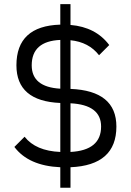

<svg xmlns="http://www.w3.org/2000/svg" viewBox="-20 -801 626 919"><path d="M58.6 -488.3Q58.6 -676.8 268.6 -683.1V-781.2H317.4V-681.6Q438.5 -671.4 502.9 -585.4L454.1 -536.6Q405.3 -599.6 317.4 -608.4V-375.5Q537.1 -366.7 537.1 -195.3Q537.1 -9.8 317.4 -0.5V97.7H268.6V-0.5Q116.7 -7.3 48.8 -97.7L97.7 -146.5Q150.9 -78.6 268.6 -73.7V-308.1Q58.6 -316.9 58.6 -488.3ZM463.9 -195.3Q463.9 -299.3 317.4 -306.6V-73.7Q463.9 -81.5 463.9 -195.3ZM131.8 -488.3Q131.8 -384.3 268.6 -376.5V-609.9Q131.8 -604 131.8 -488.3Z"/></svg>

Font: Sanitrixie
Style: Regular
Weight: 400
Designer: Jayvee D. Enaguas (Grand Chaos)
Version: Version 1.1 - 6/9/2013